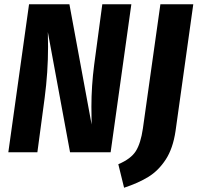

<svg xmlns="http://www.w3.org/2000/svg" viewBox="-20 -713 925 899"><path d="M498 0H308L204 -563Q205 -540 205 -494Q205 -375 189 -254L155 0H19L116 -693H305L409 -130Q408 -160 408 -214Q408 -310 421 -410L459 -693H595ZM802 -100Q790 -18 756 34Q722 86 675 115Q628 144 561 166L534 56Q593 31 616 -5.5Q639 -42 649 -111L731 -693H885Z"/></svg>

Font: Fira Sans Condensed
Style: Bold Italic
Weight: 700
Width: 3
Italic angle: -8°
Designer: Carrois Corporate & Edenspiekermann AG
Foundry: Carrois Corporate GbR & Edenspiekermann AG
Version: Version 4.203